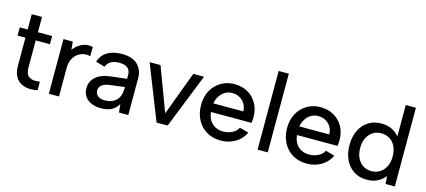

<svg xmlns="http://www.w3.org/2000/svg" viewBox="-56 -1205 3769 1697"><g transform="rotate(15 1828.0 -356.5)"><path d="M316 -5Q304 -1 287.5 1Q271 3 254 3Q210 3 173 -14Q136 -31 114 -69Q92 -107 92 -169V-425H20V-500H92V-640H186V-500H316V-425H186V-179Q186 -120 211.5 -99.5Q237 -79 272 -79Q281 -79 293.5 -80Q306 -81 316 -82Z M420 0V-500H505L512 -427Q537 -461 573 -482.5Q609 -504 652 -504Q661 -504 670 -503Q679 -502 688 -500V-415Q679 -417 670 -418.5Q661 -420 651 -420Q617 -420 585 -402Q553 -384 533 -348.5Q513 -313 513 -260V0Z M898 5Q845 5 807 -12Q769 -29 748.5 -60Q728 -91 728 -134Q728 -197 775 -238.5Q822 -280 913 -290L1054 -306V-346Q1054 -381 1029.5 -403.5Q1005 -426 951 -426Q905 -426 876 -409Q847 -392 833 -358L750 -382Q770 -443 821.5 -475Q873 -507 955 -507Q1051 -507 1099 -460Q1147 -413 1147 -338V0H1062L1054 -75Q1032 -37 994.5 -16Q957 5 898 5ZM909 -71Q979 -71 1016.5 -109Q1054 -147 1054 -217V-231L920 -214Q872 -208 848.5 -188.5Q825 -169 825 -139Q825 -109 847.5 -90Q870 -71 909 -71Z M1406 0 1208 -500H1308L1458 -99L1608 -500H1706L1507 0Z M1992 7Q1919 7 1863.5 -26Q1808 -59 1776.5 -118Q1745 -177 1745 -254Q1745 -328 1776 -385Q1807 -442 1861.5 -474.5Q1916 -507 1985 -507Q2055 -507 2108 -476.5Q2161 -446 2191 -392Q2221 -338 2221 -267Q2221 -256 2220 -242.5Q2219 -229 2217 -215H1846Q1850 -173 1869 -141.5Q1888 -110 1920 -93Q1952 -76 1992 -76Q2039 -76 2076.5 -95.5Q2114 -115 2129 -147L2212 -124Q2184 -63 2125 -28Q2066 7 1992 7ZM1846 -294H2120Q2120 -332 2102 -362Q2084 -392 2053.5 -409Q2023 -426 1985 -426Q1950 -426 1921 -409Q1892 -392 1872.5 -362.5Q1853 -333 1846 -294Z M2330 0V-720H2423V0Z M2779 7Q2706 7 2650.5 -26Q2595 -59 2563.5 -118Q2532 -177 2532 -254Q2532 -328 2563 -385Q2594 -442 2648.5 -474.5Q2703 -507 2772 -507Q2842 -507 2895 -476.5Q2948 -446 2978 -392Q3008 -338 3008 -267Q3008 -256 3007 -242.5Q3006 -229 3004 -215H2633Q2637 -173 2656 -141.5Q2675 -110 2707 -93Q2739 -76 2779 -76Q2826 -76 2863.5 -95.5Q2901 -115 2916 -147L2999 -124Q2971 -63 2912 -28Q2853 7 2779 7ZM2633 -294H2907Q2907 -332 2889 -362Q2871 -392 2840.5 -409Q2810 -426 2772 -426Q2737 -426 2708 -409Q2679 -392 2659.5 -362.5Q2640 -333 2633 -294Z M3329 7Q3262 7 3211.5 -25Q3161 -57 3132.5 -115Q3104 -173 3104 -250Q3104 -327 3132 -385Q3160 -443 3211 -475Q3262 -507 3329 -507Q3385 -507 3426.5 -486Q3468 -465 3493 -433V-720H3586V0H3501L3496 -71Q3471 -38 3429.5 -15.5Q3388 7 3329 7ZM3351 -77Q3392 -77 3425.5 -97.5Q3459 -118 3479 -156.5Q3499 -195 3499 -250Q3499 -305 3479.5 -343.5Q3460 -382 3426.5 -402.5Q3393 -423 3351 -423Q3284 -423 3243 -375Q3202 -327 3202 -250Q3202 -172 3243 -124.5Q3284 -77 3351 -77Z"/></g></svg>

Font: Envelope Sans Variable
Style: Regular
Weight: 500
Designer: Andreas Rasmussen / Norman Anderson
Foundry: mail.de GmbH
Version: Version 1.150